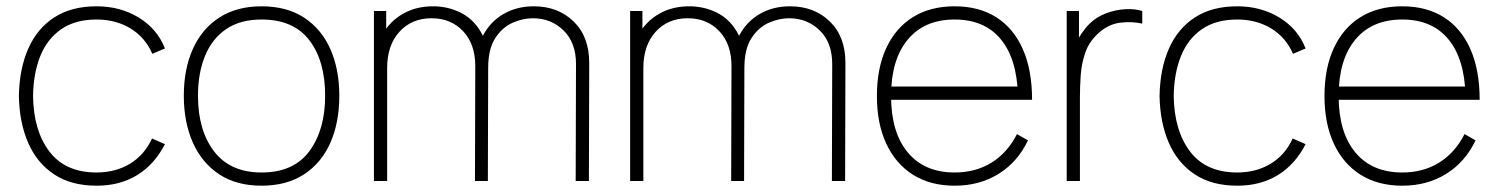

<svg xmlns="http://www.w3.org/2000/svg" viewBox="-20 -575 4761 610"><path d="M287 15Q206.5 15 152 -21Q97.5 -57 69.5 -121.2Q41.5 -185.5 40 -270Q41.5 -356.5 69.8 -420.5Q98 -484.5 152.5 -519.8Q207 -555 287 -555Q362 -555 420.8 -519.2Q479.5 -483.5 504 -421L464 -404Q441.5 -456 394.8 -484.5Q348 -513 287 -513Q219 -513 174.5 -482.2Q130 -451.5 108 -396.8Q86 -342 85 -270Q86.5 -160 137 -93.5Q187.5 -27 287 -27Q346.5 -27 392.5 -54.5Q438.5 -82 463 -135L504 -117Q470.5 -52 415.5 -18.5Q360.5 15 287 15Z M811 15Q731 15 676 -21.5Q621 -58 592.5 -122.5Q564 -187 564 -271Q564 -356 593 -420Q622 -484 677.2 -519.5Q732.5 -555 811 -555Q891.5 -555 946.5 -518.8Q1001.5 -482.5 1029.8 -418.5Q1058 -354.5 1058 -271Q1058 -185.5 1029.5 -121.2Q1001 -57 945.8 -21Q890.5 15 811 15ZM811 -27Q913 -27 963 -94.8Q1013 -162.5 1013 -271Q1013 -381.5 962.8 -447.2Q912.5 -513 811 -513Q742.5 -513 697.8 -482Q653 -451 631 -396.5Q609 -342 609 -271Q609 -161 660.2 -94Q711.5 -27 811 -27Z M1809 0 1810 -372Q1810 -439.5 1770.5 -478.2Q1731 -517 1673 -517Q1641 -517 1608.2 -502.5Q1575.5 -488 1553.2 -453.5Q1531 -419 1531 -359H1494Q1491.5 -418.5 1514.8 -462.5Q1538 -506.5 1580 -530.8Q1622 -555 1676 -555Q1752.5 -555 1802.2 -507Q1852 -459 1852 -375L1851 0ZM1168 0V-540H1207V-430H1210V0ZM1489 0 1490 -365Q1490 -435 1451.2 -476Q1412.5 -517 1351 -517Q1288 -517 1249 -474Q1210 -431 1210 -359L1173 -375Q1173 -427 1196.5 -467.8Q1220 -508.5 1261.2 -531.8Q1302.5 -555 1356 -555Q1401.5 -555 1441.5 -535.8Q1481.5 -516.5 1506.2 -476Q1531 -435.5 1531 -372L1530 0Z M2623 0 2624 -372Q2624 -439.5 2584.5 -478.2Q2545 -517 2487 -517Q2455 -517 2422.2 -502.5Q2389.5 -488 2367.2 -453.5Q2345 -419 2345 -359H2308Q2305.5 -418.5 2328.8 -462.5Q2352 -506.5 2394 -530.8Q2436 -555 2490 -555Q2566.5 -555 2616.2 -507Q2666 -459 2666 -375L2665 0ZM1982 0V-540H2021V-430H2024V0ZM2303 0 2304 -365Q2304 -435 2265.2 -476Q2226.5 -517 2165 -517Q2102 -517 2063 -474Q2024 -431 2024 -359L1987 -375Q1987 -427 2010.5 -467.8Q2034 -508.5 2075.2 -531.8Q2116.5 -555 2170 -555Q2215.5 -555 2255.5 -535.8Q2295.5 -516.5 2320.2 -476Q2345 -435.5 2345 -372L2344 0Z M3013 15Q2936.5 15 2881.2 -19.5Q2826 -54 2796 -118Q2766 -182 2766 -270Q2766 -358.5 2795.8 -422.5Q2825.5 -486.5 2880.8 -520.8Q2936 -555 3013 -555Q3090.5 -555 3145.5 -520Q3200.5 -485 3229.8 -418.5Q3259 -352 3259 -258H3214V-272Q3211 -388.5 3159.2 -450.8Q3107.5 -513 3013 -513Q2917 -513 2864 -449.2Q2811 -385.5 2811 -270Q2811 -154.5 2864 -90.8Q2917 -27 3013 -27Q3080 -27 3130.5 -58.5Q3181 -90 3211 -149L3246 -129Q3213 -60 3152.5 -22.5Q3092 15 3013 15ZM2793 -258V-300H3233V-258Z M3369 0V-540H3408V-411L3395 -428Q3403.5 -450 3416.5 -469Q3429.5 -488 3442 -500Q3464 -521.5 3494.2 -532.8Q3524.5 -544 3555 -545.8Q3585.5 -547.5 3609 -540V-500Q3575.5 -507.5 3538 -502.8Q3500.5 -498 3468 -468Q3439.5 -441.5 3427.8 -407Q3416 -372.5 3413.5 -335.8Q3411 -299 3411 -266V0Z M3911 15Q3830.5 15 3776 -21Q3721.5 -57 3693.5 -121.2Q3665.5 -185.5 3664 -270Q3665.5 -356.5 3693.8 -420.5Q3722 -484.5 3776.5 -519.8Q3831 -555 3911 -555Q3986 -555 4044.8 -519.2Q4103.5 -483.5 4128 -421L4088 -404Q4065.5 -456 4018.8 -484.5Q3972 -513 3911 -513Q3843 -513 3798.5 -482.2Q3754 -451.5 3732 -396.8Q3710 -342 3709 -270Q3710.5 -160 3761 -93.5Q3811.5 -27 3911 -27Q3970.5 -27 4016.5 -54.5Q4062.5 -82 4087 -135L4128 -117Q4094.5 -52 4039.5 -18.5Q3984.5 15 3911 15Z M4435 15Q4358.5 15 4303.2 -19.5Q4248 -54 4218 -118Q4188 -182 4188 -270Q4188 -358.5 4217.8 -422.5Q4247.5 -486.5 4302.8 -520.8Q4358 -555 4435 -555Q4512.5 -555 4567.5 -520Q4622.5 -485 4651.8 -418.5Q4681 -352 4681 -258H4636V-272Q4633 -388.5 4581.2 -450.8Q4529.5 -513 4435 -513Q4339 -513 4286 -449.2Q4233 -385.5 4233 -270Q4233 -154.5 4286 -90.8Q4339 -27 4435 -27Q4502 -27 4552.5 -58.5Q4603 -90 4633 -149L4668 -129Q4635 -60 4574.5 -22.5Q4514 15 4435 15ZM4215 -258V-300H4655V-258Z"/></svg>

Font: Manrope ExtraLight ExtraLight
Style: Regular
Weight: 250
Version: Version 4.501